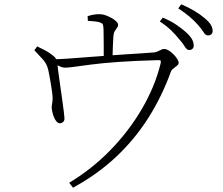

<svg xmlns="http://www.w3.org/2000/svg" viewBox="-20 -813 1040 894"><path d="M861 -580Q850 -580 840.5 -596Q831 -612 814 -631Q798 -651 777 -671.5Q756 -692 724 -713L738 -731Q776 -715 802 -697Q828 -679 845 -664Q865 -646 873.5 -631Q882 -616 882 -601Q882 -591 876 -585.5Q870 -580 861 -580ZM302 38Q406 -24 493 -113Q580 -202 641 -306.5Q702 -411 728 -518Q730 -528 728 -530.5Q726 -533 716 -533Q606 -530 530 -524.5Q454 -519 404.5 -512.5Q355 -506 326.5 -502Q298 -498 284 -498Q271 -498 258.5 -504Q246 -510 225 -520L224 -537Q252 -537 295.5 -540Q339 -543 388 -547Q437 -551 481 -554Q517 -557 558 -559.5Q599 -562 636.5 -564.5Q674 -567 698 -569Q707 -570 715 -574Q723 -578 730.5 -581.5Q738 -585 745 -585Q754 -585 765.5 -578Q777 -571 787.5 -560.5Q798 -550 805 -539Q812 -528 812 -521Q812 -514 804.5 -507.5Q797 -501 788 -494.5Q779 -488 776 -480Q734 -364 671 -264.5Q608 -165 521.5 -83.5Q435 -2 320 61ZM261 -239Q250 -238 241 -250Q232 -262 227 -279Q222 -296 221 -308Q220 -317 222.5 -329.5Q225 -342 225 -355Q225 -367 222.5 -384.5Q220 -402 217 -421.5Q214 -441 210.5 -458Q207 -475 205 -486Q199 -515 179.5 -536.5Q160 -558 140 -579L153 -597Q172 -587 187 -580Q202 -573 215 -563Q234 -550 240 -540.5Q246 -531 247 -516Q247 -512 250.5 -486Q254 -460 259 -424.5Q264 -389 269 -354Q274 -319 277 -294Q280 -269 280 -265Q281 -252 275 -246Q269 -240 261 -239ZM463 -531Q463 -537 463 -556Q463 -575 463 -599.5Q463 -624 462.5 -646Q462 -668 462 -679Q461 -695 458.5 -700Q456 -705 444 -709Q435 -712 419.5 -713.5Q404 -715 389 -716L388 -738Q405 -743 417 -745Q429 -747 442 -747Q460 -747 480.5 -738.5Q501 -730 515.5 -718.5Q530 -707 530 -698Q530 -690 524.5 -683Q519 -676 514 -667.5Q509 -659 508 -644Q507 -629 506 -607.5Q505 -586 504.5 -565.5Q504 -545 504 -531ZM948 -648Q937 -648 927.5 -663.5Q918 -679 901 -698Q883 -718 862.5 -735.5Q842 -753 810 -774L824 -793Q861 -777 886.5 -761.5Q912 -746 931 -730Q952 -713 961 -698.5Q970 -684 970 -669Q970 -659 964 -653.5Q958 -648 948 -648Z"/></svg>

Font: Noto Serif SC ExtraLight
Style: Regular
Weight: 200
Designer: Ryoko NISHIZUKA 西塚涼子 (kana & ideographs); Frank Grießhammer (Latin, Greek & Cyrillic); Wenlong ZHANG 张文龙 (bopomofo); San
Foundry: Adobe
Version: Version 2.002-H1;hotconv 1.1.0;makeotfexe 2.6.0